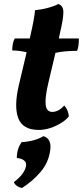

<svg xmlns="http://www.w3.org/2000/svg" viewBox="-20 -640 414 959"><path d="M174 9Q94 9 71.5 -49Q49 -107 74 -214L113 -379Q74 -388 41 -388Q41 -404 44 -420.5Q47 -437 54 -448H129L131 -458Q152 -549 155 -589Q186 -592 218.5 -600.5Q251 -609 271 -620Q297 -612 296.5 -578Q296 -544 280 -477L274 -448H374Q374 -430 372 -413.5Q370 -397 365 -386Q301 -386 257 -376L221 -224Q208 -167 207.5 -136Q207 -105 216 -93Q225 -81 241 -81Q272 -81 301 -113Q321 -91 324 -59Q310 -41 285 -25.5Q260 -10 231 -0.5Q202 9 174 9ZM90 299Q60 293 49 270Q103 229 110 189Q115 155 64 149Q64 104 88 70Q120 68 148 60.5Q176 53 197 40Q241 54 230 116Q221 174 182 219.5Q143 265 90 299Z"/></svg>

Font: Vollkorn
Style: Bold Italic
Weight: 700
Italic angle: -11°
Designer: Friedrich Althausen
Foundry: Friedrich Althausen
Version: Version 5.000; ttfautohint (v1.8.3)